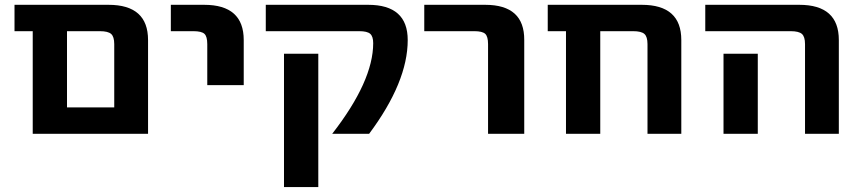

<svg xmlns="http://www.w3.org/2000/svg" viewBox="-20 -543 3495 782"><path d="M247.1 2H113.3V-416H39.1V-523.4H421.9Q583 -523.4 583 -379.9V2ZM445.3 -363.3Q445.3 -393.6 432.6 -404.8Q419.9 -416 386.7 -416H252.9V-105.5H445.3Z M675.8 -416V-523.4H811.5Q972.7 -523.4 972.7 -379.9V-196.3H824.2V-363.3Q824.2 -394.5 812.5 -405.3Q800.8 -416 767.6 -416Z M1640.6 -379.9Q1640.6 -209 1483.4 2H1333Q1500 -212.9 1500 -367.2Q1500 -394.5 1487.8 -405.3Q1475.6 -416 1443.4 -416H1062.5V-523.4H1479.5Q1640.6 -523.4 1640.6 -379.9ZM1136.7 218.8V-324.2H1276.4V218.8Z M1708 -416V-523.4H1956.1Q2116.2 -523.4 2115.2 -379.9V2H1967.8V-363.3Q1967.8 -394.5 1956.1 -405.3Q1944.3 -416 1912.1 -416Z M2617.2 -363.3Q2617.2 -393.6 2604.5 -404.8Q2591.8 -416 2558.6 -416H2424.8V2H2285.2V-416H2210.9V-523.4H2593.8Q2754.9 -523.4 2754.9 -379.9V2H2617.2Z M2852.5 -416V-523.4H3235.4Q3396.5 -523.4 3396.5 -379.9V2H3258.8V-363.3Q3258.8 -393.6 3246.1 -404.8Q3233.4 -416 3200.2 -416ZM3066.4 -324.2V-132.8V2H2926.8V-132.8V-324.2Z"/></svg>

Font: Nasu
Style: Bold
Weight: 700
Designer: Ryoko NISHIZUKA (kana &amp; ideographs); Paul D. Hunt (Latin, Greek &amp; Cyrillic); Wenlong ZHANG (bopomofo); Sandoll C
Version: Version 2014.1215